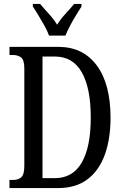

<svg xmlns="http://www.w3.org/2000/svg" viewBox="-20 -951 624 971"><path d="M28 0V-41H47Q73 -41 88 -55Q103 -69 103 -112V-605Q103 -648 86.5 -660.5Q70 -673 44 -673H28V-714H275Q400 -714 469.5 -620Q539 -526 539 -356Q539 -247 509.5 -167Q480 -87 421.5 -43.5Q363 0 275 0ZM257 -50Q348 -50 393.5 -129Q439 -208 439 -356Q439 -506 393.5 -585.5Q348 -665 258 -665H195V-50ZM228 -771Q220 -794 205 -820.5Q190 -847 174.5 -873Q159 -899 146 -918V-931H183Q204 -906 227.5 -880.5Q251 -855 269 -826Q287 -855 310.5 -880.5Q334 -906 355 -931H392V-918Q380 -899 364 -873Q348 -847 334 -820.5Q320 -794 311 -771Z"/></svg>

Font: Noto Serif Bengali ExtraCondensed
Style: Regular
Weight: 400
Width: 2
Designer: Juan Bruce, Universal Thirst, Indian Type Foundry and the Monotype Design Team.
Foundry: Monotype Imaging Inc.
Version: Version 2.003; ttfautohint (v1.8.4.7-5d5b)